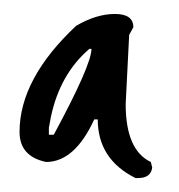

<svg xmlns="http://www.w3.org/2000/svg" viewBox="-20 -565 256 275"><path d="M89 -528Q118 -545 144.5 -545Q171 -545 171 -526L165 -515L160 -416Q160 -350 196 -333L198 -325Q196 -310 178 -310H174Q120 -337 120 -394H115Q87 -333 46 -333Q8 -341 8 -376Q8 -452 89 -528ZM53 -398 50 -382V-372H57Q111 -472 111 -495H108Q66 -459 53 -398Z"/></svg>

Font: Just Me Again Down Here
Style: Regular
Weight: 400
Designer: Kimberly Geswein
Foundry: Kimberly Geswein
Version: Version 1.002 2007